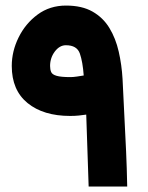

<svg xmlns="http://www.w3.org/2000/svg" viewBox="-20 -680 541 700"><path d="M22.9 -439.5Q22.9 -493.2 47.9 -543.7Q72.8 -594.2 117.2 -627Q161.6 -659.7 220.7 -659.7Q278.8 -659.7 317.4 -637.7Q356 -615.7 378.9 -577.9Q401.9 -540 412.8 -491.9Q423.8 -443.8 426.8 -392.1Q430.7 -311 433.8 -249Q437 -187 439.7 -128.7Q442.4 -70.3 443.8 0H303.2Q301.8 -55.7 299.1 -122.3Q296.4 -189 294.4 -262.2Q282.2 -260.3 267.6 -258.8Q252.9 -257.3 235.8 -257.3Q138.2 -257.3 80.6 -304.2Q22.9 -351.1 22.9 -439.5ZM220.2 -515.1Q197.3 -515.1 179.9 -492.2Q162.6 -469.2 162.6 -439.5Q162.6 -426.8 166.5 -417.5Q170.4 -408.2 186.3 -403.6Q202.1 -398.9 237.3 -398.9Q246.6 -398.9 260.3 -400.9Q273.9 -402.8 285.2 -404.8Q281.7 -454.1 271.2 -484.6Q260.7 -515.1 220.2 -515.1Z"/></svg>

Font: Vazir Black FD-WOL-UI
Style: Black-FD-WOL-UI
Weight: 900
Designer: Saber Rastikerdar
Foundry: Saber Rastikerdar
Version: Version 30.0.0